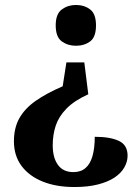

<svg xmlns="http://www.w3.org/2000/svg" viewBox="-20 -560 563 772"><path d="M335 -181Q278 -155 247 -123Q216 -91 204 -54.5Q192 -18 192 24Q192 74 213 103Q234 132 275 132Q305 132 324 115.5Q343 99 352 67Q361 35 361 -10Q423 -10 458 6.5Q493 23 493 66Q493 90 480 113Q467 136 441 153.5Q415 171 374.5 181.5Q334 192 279 192Q206 192 151.5 170Q97 148 66.5 107Q36 66 36 8Q36 -46 58 -85Q80 -124 123.5 -154.5Q167 -185 232 -213L247 -309H319ZM285 -540Q319 -540 342.5 -522Q366 -504 366 -458Q366 -411 342.5 -393.5Q319 -376 285 -376Q253 -376 228.5 -393.5Q204 -411 204 -458Q204 -504 228.5 -522Q253 -540 285 -540Z"/></svg>

Font: Noto Rashi Hebrew
Style: Bold
Weight: 700
Version: Version 1.006